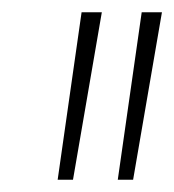

<svg xmlns="http://www.w3.org/2000/svg" viewBox="-20 -720 284 313"><path d="M74 -427 113 -700H146L99 -427ZM172 -427 211 -700H244L197 -427Z"/></svg>

Font: Georama Condensed ExtraLight
Style: Italic
Weight: 200
Width: 3
Italic angle: -9°
Designer: Jean-Baptiste Levee
Foundry: Production Type
Version: Version 1.000